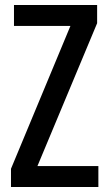

<svg xmlns="http://www.w3.org/2000/svg" viewBox="-20 -749 437 769"><path d="M24 0V-73L262 -645H36V-729H369V-656L130 -84H374V0Z"/></svg>

Font: Mona Sans Condensed Medium
Style: Regular
Weight: 500
Width: 3
Designer: Deni Anggara
Foundry: GitHub
Version: Version 1.001; ttfautohint (v1.8.4.7-5d5b);gftools[0.9.31]